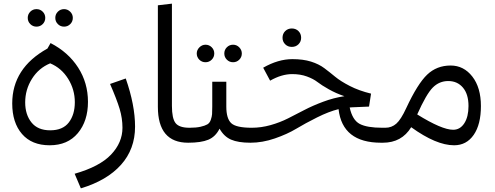

<svg xmlns="http://www.w3.org/2000/svg" viewBox="-20 -782 2711 1052"><path d="M214 -650Q200 -636 180 -636Q160 -636 146 -650Q132 -664 132 -684Q132 -704 146 -718Q160 -732 180 -732Q200 -732 214 -718Q228 -704 228 -684Q228 -664 214 -650ZM331 -732Q350 -732 364.5 -718Q379 -704 379 -684Q379 -664 365 -650Q351 -636 331 -636Q311 -636 297 -650Q283 -664 283 -684Q283 -704 297 -718Q311 -732 331 -732ZM252 14Q154 14 100.5 -48Q47 -110 47 -215Q47 -409 240 -516L257 -546Q354 -496 408 -412Q462 -328 462 -224Q462 -119 406.5 -52.5Q351 14 252 14ZM255 -68Q324 -68 357 -111Q390 -154 390 -222Q390 -291 353.5 -350Q317 -409 255 -435Q192 -409 155 -350Q118 -291 118 -221Q118 -154 152.5 -111Q187 -68 255 -68Z M423 250 389 170Q526 131 588.5 65Q651 -1 651 -82Q651 -134 635.5 -185.5Q620 -237 583 -322L669 -352Q720 -206 720 -88Q720 35 643 121Q566 207 423 250Z M845 -197V-753L922 -762V-202Q922 -133 942 -107.5Q962 -82 1018 -82L1031 -41L1011 0Q845 0 845 -197Z M1058 -489Q1058 -508 1072.5 -522.5Q1087 -537 1106 -537Q1126 -537 1140 -523Q1154 -509 1154 -489Q1154 -469 1140 -455Q1126 -441 1106 -441Q1086 -441 1072 -455Q1058 -469 1058 -489ZM1305 -489Q1305 -469 1291 -455Q1277 -441 1257 -441Q1237 -441 1223 -455Q1209 -469 1209 -489Q1209 -509 1223 -523Q1237 -537 1257 -537Q1277 -537 1291 -522.5Q1305 -508 1305 -489ZM1360 -82 1372 -41 1352 0Q1285 0 1246 -17Q1207 -34 1183 -77Q1161 -33 1121.5 -16.5Q1082 0 1011 0L991 -41L1019 -82Q1055 -82 1079 -87.5Q1103 -93 1116 -100.5Q1129 -108 1135 -125.5Q1141 -143 1142 -156.5Q1143 -170 1143 -198V-334H1220V-198Q1220 -133 1246.5 -107.5Q1273 -82 1360 -82Z M1528 -575Q1528 -597 1542.5 -611.5Q1557 -626 1579 -626Q1601 -626 1615.5 -611.5Q1630 -597 1630 -575Q1630 -554 1615.5 -539.5Q1601 -525 1579 -525Q1557 -525 1542.5 -539.5Q1528 -554 1528 -575ZM2075 -82 2088 -41 2068 0Q1856 0 1835 -184Q1782 -171 1717 -138.5Q1652 -106 1603 -76.5Q1554 -47 1486 -23.5Q1418 0 1352 0L1332 -41L1359 -82Q1411 -82 1462.5 -96.5Q1514 -111 1558.5 -133.5Q1603 -156 1648 -179.5Q1693 -203 1750.5 -224.5Q1808 -246 1867 -255Q1822 -270 1782 -292.5Q1742 -315 1719.5 -332.5Q1697 -350 1661.5 -363Q1626 -376 1581 -376Q1523 -376 1460 -340L1422 -411Q1504 -458 1582 -458Q1641 -458 1684 -444.5Q1727 -431 1757 -408.5Q1787 -386 1816.5 -361.5Q1846 -337 1896.5 -311Q1947 -285 2013 -269L2002 -198L1908 -194Q1900 -194 1896 -193Q1911 -124 1951 -103Q1991 -82 2075 -82Z M2449 -423Q2521 -423 2568 -362.5Q2615 -302 2615 -201Q2615 -100 2575.5 -43Q2536 14 2468 14Q2370 14 2233 -85Q2181 0 2078 0H2068L2048 -41L2075 -82H2091Q2126 -82 2151.5 -104.5Q2177 -127 2206 -190Q2268 -323 2320.5 -373Q2373 -423 2449 -423ZM2463 -71Q2501 -71 2524 -106.5Q2547 -142 2547 -201Q2547 -266 2516.5 -302Q2486 -338 2436 -338Q2387 -338 2351.5 -302.5Q2316 -267 2266 -155Q2401 -71 2463 -71Z"/></svg>

Font: FiraGO Book
Style: Regular
Weight: 350
Designer: bBox Type
Foundry: bBox Type GmbH
Version: Version 1.001;PS 001.001;hotconv 1.0.88;makeotf.lib2.5.64775